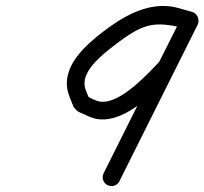

<svg xmlns="http://www.w3.org/2000/svg" viewBox="-20 -593 694 652"><path d="M630.8 -553.1C630.8 -553.1 630.8 -553.1 630.8 -553.1C605.4 -559.3 581.7 -568.9 555.2 -571.7C471.4 -580.6 393.2 -533.9 329.4 -484.8C272.8 -441.2 198.2 -375.8 207.8 -296C210.6 -272.2 221.6 -252.7 229.4 -230.9C230 -229.2 233.6 -225 237.4 -221.1C241.2 -217.3 245.2 -213.6 246.9 -213C270.6 -203.9 290 -190.4 316.9 -187.9C411.2 -179 509.7 -284.4 567.5 -345.4C567.6 -345.5 568.8 -347.2 570 -348.9C571.2 -350.6 572.4 -352.3 572.5 -352.5C598.5 -404.2 624.5 -455.8 650.5 -507.5C659.5 -525.4 650.5 -541 637.1 -547.7C623.7 -554.5 605.8 -552.3 596.8 -534.4C508.5 -357.7 420.2 -181.1 331.8 -4.4C324.4 10.4 330.4 28.4 345.3 35.8C360.1 43.2 378.1 37.2 385.5 22.4C473.8 -154.3 562.2 -330.9 650.5 -507.6C659.4 -525.4 650.5 -541.1 637.1 -547.8C623.7 -554.5 605.9 -552.3 596.9 -534.5C570.9 -482.8 544.9 -431.2 518.9 -379.5C518.8 -379.3 520.1 -381.2 521.4 -383C522.7 -384.9 524 -386.8 523.9 -386.6C483.6 -344 390.9 -241.2 322.7 -247.6C303.2 -249.5 286.4 -262.1 268.4 -269C266.7 -269.7 271.4 -264.3 276.4 -259.2C281.3 -254.2 286.5 -249.4 285.9 -251.1C279.8 -268.4 269.5 -284.9 267.3 -303.3C260.9 -355.9 330.7 -410 366 -437.2C469.5 -517 502.8 -522.6 616.6 -494.9C632.7 -490.9 648.9 -500.8 652.8 -516.9C656.8 -533 646.9 -549.2 630.8 -553.1Z"/></svg>

Font: FRB American Cursive
Style: Bold Italic
Weight: 700
Italic angle: -25°
Version: Version 2.0;Modular Font Editor K font №1